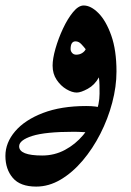

<svg xmlns="http://www.w3.org/2000/svg" viewBox="-31 -377 480 703"><path d="M282.7 -196.8Q276.4 -205.1 266.8 -215.3Q257.3 -225.6 245.6 -225.6Q227.5 -225.6 227.5 -197.3Q227.5 -189.5 233.2 -183.1Q238.8 -176.8 248 -176.8Q260.7 -176.8 270 -182.9Q279.3 -189 282.7 -196.8ZM-11.2 193.8Q-11.2 145.5 24.4 103.8Q60.1 62 126.5 36.6Q192.9 11.2 284.7 11.2Q322.3 11.2 343.3 18.6L309.1 109.9Q301.8 108.4 278.6 106.9Q255.4 105.5 239.3 105.5Q134.8 105.5 86.9 120.8Q39.1 136.2 39.1 158.7Q39.1 192.4 123.5 192.4Q168.5 192.4 206.8 171.9Q245.1 151.4 273.4 117.7Q301.8 84 317.6 44.2Q333.5 4.4 333.5 -33.7Q333.5 -49.8 333.3 -64.7Q333 -79.6 331.1 -93.8Q315.9 -65.9 290.5 -52Q265.1 -38.1 250 -38.1Q232.9 -38.1 212.2 -50.3Q191.4 -62.5 176.5 -84.7Q161.6 -106.9 161.6 -136.7Q161.6 -162.1 172.1 -199Q182.6 -235.8 199.5 -272Q216.3 -308.1 236.3 -332.5Q256.3 -356.9 275.4 -356.9Q301.8 -356.9 329.6 -328.9Q357.4 -300.8 376.5 -246.8Q395.5 -192.9 395.5 -115.2Q395.5 -60.1 379.9 -1Q364.3 58.1 336.4 112.8Q308.6 167.5 271.5 211.2Q234.4 254.9 191.2 280.5Q147.9 306.2 101.6 306.2Q43 306.2 15.9 274.4Q-11.2 242.7 -11.2 193.8Z"/></svg>

Font: Scheherazade New
Style: Bold
Weight: 700
Designer: SIL International
Foundry: SIL International
Version: Version 4.000